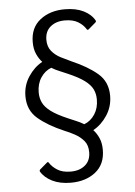

<svg xmlns="http://www.w3.org/2000/svg" viewBox="-55 -847 609 864"><g transform="rotate(-5 250.0 -415.0)"><path d="M149 -578Q134 -594 124 -616.5Q114 -639 114 -670Q114 -735 158.5 -770Q203 -805 270 -805Q320 -805 354.5 -788Q389 -771 405 -742Q407 -738 403 -734L369 -705Q364 -702 361 -707Q349 -727 326 -741Q303 -755 266 -755Q226 -755 201 -734Q176 -713 176 -675Q176 -644 192.5 -624Q209 -604 233.5 -591.5Q258 -579 280 -569Q352 -538 396 -500.5Q440 -463 440 -400Q440 -351 414 -311.5Q388 -272 351 -252Q366 -236 376 -213.5Q386 -191 386 -160Q386 -95 342 -60Q298 -25 230 -25Q181 -25 146 -42.5Q111 -60 95 -88Q94 -93 97 -96L131 -125Q136 -129 139 -123Q151 -104 174 -89.5Q197 -75 234 -75Q274 -75 299 -96Q324 -117 324 -155Q324 -187 307.5 -206.5Q291 -226 267 -239Q243 -252 220 -261Q148 -292 104 -329.5Q60 -367 60 -430Q60 -479 86 -518.5Q112 -558 149 -578ZM313 -282Q342 -293 360.5 -321Q379 -349 379 -388Q379 -414 369 -434.5Q359 -455 333 -474.5Q307 -494 258 -515Q243 -522 224 -529.5Q205 -537 187 -548Q158 -537 139.5 -509Q121 -481 121 -442Q121 -417 131 -396Q141 -375 167 -355.5Q193 -336 242 -315Q257 -308 276 -300.5Q295 -293 313 -282Z"/></g></svg>

Font: Gowun Dodum
Style: Regular
Weight: 400
Designer: Yanghee Ryu
Foundry: Yanghee Ryu
Version: Version 2.000